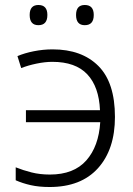

<svg xmlns="http://www.w3.org/2000/svg" viewBox="-20 -740 532 770"><path d="M179 10Q136 10 103 2.5Q70 -5 43 -17V-69Q73 -57 106.5 -48.5Q140 -40 180 -40Q276 -40 326 -96.5Q376 -153 382 -250H84V-298H381Q377 -392 330 -442Q283 -492 190 -492Q161 -492 127 -485Q93 -478 65 -467L50 -515Q78 -527 115.5 -534.5Q153 -542 191 -542Q308 -542 374.5 -475.5Q441 -409 441 -271Q441 -141 373 -65.5Q305 10 179 10ZM99 -680Q99 -720 134 -720Q170 -720 170 -680Q170 -639 134 -639Q99 -639 99 -680ZM285 -680Q285 -720 320 -720Q356 -720 356 -680Q356 -639 320 -639Q285 -639 285 -680Z"/></svg>

Font: RS Noto Sans Light
Style: Regular
Weight: 300
Designer: Monotype Design Team
Foundry: Monotype Imaging Inc.
Version: Version 3.10